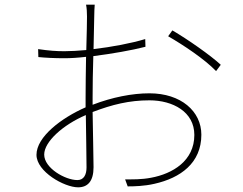

<svg xmlns="http://www.w3.org/2000/svg" viewBox="-20 -798 1040 821"><path d="M311 -28C259 -28 169 -79 169 -137C169 -192 249 -264 347 -306C348 -222 350 -130 350 -82C350 -52 339 -28 311 -28ZM376 -383C376 -432 377 -497 379 -558C458 -568 544 -583 602 -598L601 -631C542 -613 457 -597 380 -588C381 -653 383 -710 383 -729C383 -749 384 -761 385 -778H348C351 -763 352 -745 352 -727C352 -709 351 -652 349 -584C315 -581 283 -579 256 -579C221 -579 192 -581 143 -588L144 -554C175 -551 211 -549 256 -549C282 -549 314 -551 348 -555C347 -494 346 -429 346 -380V-339C243 -294 136 -213 136 -136C136 -64 255 3 314 3C355 3 380 -23 380 -83C380 -135 377 -232 376 -319C460 -351 533 -369 619 -369C719 -369 811 -320 811 -221C811 -110 718 -55 626 -38C585 -30 546 -31 515 -31L526 -1C553 -1 597 -2 640 -12C752 -37 841 -101 841 -222C841 -322 754 -399 619 -399C545 -399 459 -382 376 -350ZM699 -643C763 -606 854 -546 904 -494L924 -521C881 -561 781 -631 717 -668Z"/></svg>

Font: Noto Sans CJK Thin
Style: Regular
Weight: 100
Designer: Ryoko NISHIZUKA (kana & ideographs); Paul D. Hunt (Latin, Greek & Cyrillic); Wenlong ZHANG (bopomofo); Sandoll Communica
Foundry: Adobe Systems Incorporated
Version: Version 1.000;PS 1;hotconv 1.0.78;makeotf.lib2.5.61930